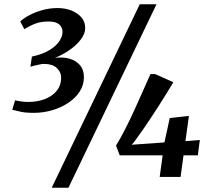

<svg xmlns="http://www.w3.org/2000/svg" viewBox="-20 -835 984 906"><path d="M140.5 -302.5Q97.5 -302.5 74.2 -308.5Q51 -314.5 38 -317L51 -361.5Q66.5 -358 82.8 -356Q99 -354 114 -354Q155.5 -354 190.5 -367Q225.5 -380 247 -405.8Q268.5 -431.5 268.5 -469.5Q268.5 -494.5 248 -514.2Q227.5 -534 181.5 -533.5Q173 -532 162.2 -529.8Q151.5 -527.5 141 -525Q130.5 -522.5 123.5 -520L130.5 -568Q180 -578.5 212 -597.8Q244 -617 259.5 -640Q275 -663 275 -684.5Q275 -706 259.2 -719.8Q243.5 -733.5 210 -733.5Q173.5 -733.5 147.5 -723.8Q121.5 -714 94.5 -697.5L75.5 -734Q92.5 -749.5 119.5 -763.8Q146.5 -778 180.8 -787.5Q215 -797 252 -797Q286.5 -797 316 -785.8Q345.5 -774.5 363.8 -753.5Q382 -732.5 382 -703Q382 -675 360.2 -647.2Q338.5 -619.5 305.2 -597Q272 -574.5 239 -562Q278 -567 309 -557.8Q340 -548.5 358 -526.8Q376 -505 376 -471Q376 -434 356 -403Q336 -372 302 -349.5Q268 -327 226 -314.8Q184 -302.5 140.5 -302.5ZM639.5 -815H718.5L303 51H224ZM733.5 0 747.5 -102H545L527.5 -148Q549 -183 571.5 -227.2Q594 -271.5 615.5 -318.8Q637 -366 656 -409.2Q675 -452.5 690 -485.5H712L798 -447Q784 -423.5 767.2 -396.2Q750.5 -369 732.5 -341Q714.5 -313 697.2 -286.8Q680 -260.5 665 -238.2Q650 -216 638.5 -201Q630.5 -190 621.5 -176.8Q612.5 -163.5 601.5 -152L756 -163L781 -278L871.5 -288L855 -169L923 -174.5L913.5 -102H846L832 0Z"/></svg>

Font: Merriweather 28pt
Style: Bold Italic
Weight: 700
Italic angle: -7.8°
Version: Version 2.101